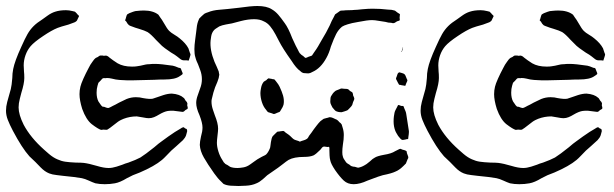

<svg xmlns="http://www.w3.org/2000/svg" viewBox="-23 -568 2047 640"><path d="M547 -393Q522 -410 517 -415Q517 -415 497 -435Q480 -454 469 -461Q460 -466 440 -472Q426 -476 419 -479Q410 -482 407 -484Q402 -488 398 -496Q394 -500 394 -500Q394 -502 395 -503Q396 -504 396 -506Q397 -509 398 -513Q399 -517 401 -520Q402 -521 404.5 -522Q407 -523 408 -524Q423 -530 428 -531Q446 -533 456 -533Q487 -533 505 -519L511 -510Q516 -504 524 -490Q534 -472 541 -465Q547 -459 558 -452.5Q569 -446 576 -440Q596 -424 605 -407L610 -392Q612 -388 612 -386Q612 -384 609 -375Q608 -373 607.5 -370.5Q607 -368 606 -366L598 -367H589Q583 -367 576.5 -372.5Q570 -378 567 -380Q561 -385 547 -393ZM595 -112Q593 -108 590.5 -105.5Q588 -103 587 -101L565 -81L548 -66Q541 -59 532 -49.5Q523 -40 517 -35Q492 -14 443 7L420 16L400 26Q377 40 360 43Q344 46 326 46Q309 46 295 43Q286 40 273 34Q260 28 250 26Q228 22 186 18Q180 17 165.5 15.5Q151 14 141 10Q126 4 112.5 -10Q99 -24 95 -28L75 -47Q50 -75 20 -132Q9 -153 3 -168.5Q-3 -184 -3 -199Q-3 -213 1 -228Q5 -243 6 -246Q8 -252 13 -271Q16 -283 18 -308Q18 -323 21 -338Q26 -364 48 -412Q60 -439 68.5 -454Q77 -469 89 -481Q100 -492 119 -504Q122 -506 135 -515.5Q148 -525 161 -529Q176 -534 197 -534Q207 -534 219 -531L227 -529Q233 -523 233 -523Q234 -521 237 -518.5Q240 -516 240 -515Q241 -514 239 -511Q237 -508 237 -507Q236 -505 234.5 -501.5Q233 -498 231 -497Q230 -496 227.5 -494.5Q225 -493 224 -493Q219 -491 214.5 -489.5Q210 -488 205 -486Q179 -479 169 -475Q149 -467 121 -448Q91 -428 79 -414Q68 -401 62 -384Q56 -367 56 -350L57 -329Q58 -322 58 -308Q58 -290 48 -258Q47 -254 43 -238.5Q39 -223 39 -210Q39 -186 56 -152Q79 -109 124 -69Q126 -67 140 -55Q154 -43 168 -37Q181 -31 194.5 -29Q208 -27 230 -26Q247 -26 256 -25Q273 -23 300 -15Q323 -8 339 -8Q351 -8 365.5 -12.5Q380 -17 385 -19Q394 -23 405 -26Q430 -35 445 -43Q461 -53 491 -77Q507 -91 516 -97Q518 -99 538 -113L560 -128L580 -140Q581 -141 583 -142Q585 -143 588 -144Q590 -144 594 -140Q595 -140 598 -138.5Q601 -137 601 -131Q600 -128 598.5 -121.5Q597 -115 595 -112ZM536 -198Q524 -196 507 -186Q499 -181 490.5 -177.5Q482 -174 473 -174Q466 -174 454 -176.5Q442 -179 433 -180Q410 -180 389 -172Q386 -171 380 -168Q374 -165 370 -162Q363 -157 357 -152Q351 -147 344 -142Q335 -136 335 -136Q332 -135 328 -135.5Q324 -136 322 -136L314 -135Q304 -138 283 -154Q264 -169 251 -205Q242 -234 242 -254Q242 -267 245 -279Q247 -288 255 -306L263 -323Q266 -328 272 -340.5Q278 -353 285 -362Q292 -372 294 -373Q296 -375 298.5 -376Q301 -377 303 -378Q304 -379 307 -381Q310 -383 312 -383H315Q321 -383 323 -382Q325 -382 328 -382.5Q331 -383 333 -382Q336 -381 338.5 -379Q341 -377 342 -376Q347 -372 354 -367Q361 -362 369 -357Q388 -346 417 -346Q428 -346 433 -347Q447 -349 454 -351Q458 -352 463 -353Q468 -354 475 -354Q481 -355 494 -355Q513 -355 553 -349Q559 -348 573 -342Q574 -342 576.5 -341.5Q579 -341 580 -339L583 -331Q586 -325 586 -322Q586 -321 582 -318Q578 -315 576 -314Q561 -303 525 -303Q506 -303 491 -302Q403 -299 385 -301Q377 -301 363 -303Q358 -304 349.5 -306Q341 -308 333 -308Q330 -307 326.5 -307.5Q323 -308 320 -307Q318 -306 315.5 -303Q313 -300 312 -299Q305 -292 305 -292Q304 -290 303.5 -287Q303 -284 302 -282Q299 -272 299 -259Q299 -242 305 -230Q306 -228 314 -217Q315 -216 316 -215Q317 -214 318 -213Q319 -212 324 -212Q326 -211 330.5 -209.5Q335 -208 338 -208Q342 -209 346.5 -211.5Q351 -214 353 -215Q360 -218 374 -226Q396 -237 399 -238Q414 -244 430 -244Q443 -244 454 -241Q476 -237 486 -239Q490 -240 493.5 -241.5Q497 -243 501 -244Q506 -246 521.5 -251Q537 -256 550 -256Q576 -254 589 -242Q591 -241 593 -237Q595 -233 596 -232Q597 -231 598.5 -229.5Q600 -228 601 -225Q602 -224 601.5 -221Q601 -218 601 -217Q604 -209 602 -205L595 -201Q591 -196 586 -195L578 -196L554 -199Q541 -199 536 -198Z M1312 -72Q1313 -72 1319 -69Q1320 -69 1325 -67.5Q1330 -66 1332 -64Q1333 -63 1333 -60.5Q1333 -58 1334 -56Q1334 -55 1336 -50.5Q1338 -46 1338 -43Q1338 -40 1336 -38L1330 -23Q1330 -23 1322 -15Q1308 -1 1295 4Q1283 10 1253 16Q1236 21 1223.5 26Q1211 31 1202 34Q1176 46 1156 46Q1136 46 1123 34Q1110 22 1094 -1Q1080 -22 1078 -33Q1076 -40 1075.5 -50Q1075 -60 1075 -66V-74Q1075 -79 1072.5 -78.5Q1070 -78 1069 -78Q1066 -78 1061.5 -79Q1057 -80 1055 -79Q1051 -78 1045 -69Q1030 -54 1022 -50Q1010 -45 991 -45Q957 -45 939 -35Q931 -30 920.5 -21.5Q910 -13 904 -9Q875 11 868 16Q864 20 853 29.5Q842 39 832 43Q817 50 797 51Q777 52 772 52Q760 52 746 51Q732 50 722 45Q722 45 714 37Q703 27 691 10Q669 -21 656.5 -43Q644 -65 643 -85Q643 -95 647 -113Q652 -130 652 -143Q652 -158 642 -184Q631 -208 631 -225Q631 -237 636.5 -251.5Q642 -266 644 -273Q650 -288 650 -304Q650 -320 644 -335.5Q638 -351 637 -354Q635 -358 632.5 -364Q630 -370 628 -378Q625 -387 625 -404Q625 -417 627.5 -435Q630 -453 631 -462Q633 -485 637 -496Q640 -504 641 -506Q643 -508 645 -510Q647 -512 649 -514L658 -522Q663 -525 670 -527Q687 -534 708.5 -535.5Q730 -537 736 -538L772 -542Q814 -548 835 -548Q866 -548 883 -537Q895 -530 904.5 -519Q914 -508 926 -491Q938 -475 951 -441Q965 -410 970 -402Q971 -400 973.5 -395Q976 -390 979 -388Q980 -386 988 -381Q993 -376 995 -375Q997 -375 1000.5 -376.5Q1004 -378 1006 -379Q1016 -382 1017 -383Q1017 -383 1023 -392Q1033 -406 1037 -413L1049 -434Q1065 -460 1076 -483Q1083 -500 1089 -510L1094 -520Q1103 -526 1104 -527L1111 -532Q1114 -533 1122 -533Q1129 -534 1140 -534Q1151 -534 1159 -535Q1167 -535 1183 -537Q1205 -539 1218 -539Q1246 -539 1270 -536Q1283 -536 1292 -533Q1295 -532 1297.5 -529.5Q1300 -527 1302 -526Q1309 -522 1310 -521V-519L1309 -509Q1309 -508 1309.5 -504.5Q1310 -501 1309 -500Q1308 -499 1304 -498Q1300 -497 1299 -496Q1292 -491 1290 -491Q1287 -490 1281 -492Q1271 -492 1262 -495Q1253 -496 1239.5 -498.5Q1226 -501 1217 -501Q1202 -501 1172 -495Q1148 -491 1136 -487Q1123 -483 1117 -479Q1105 -469 1097.5 -454.5Q1090 -440 1080 -413Q1074 -391 1065 -375Q1046 -340 1018 -328Q1016 -327 1013 -325.5Q1010 -324 1008 -324Q1005 -323 1001 -323.5Q997 -324 995 -324Q989 -324 987 -325Q983 -326 978 -331Q964 -341 949 -365Q919 -407 907 -431Q904 -437 895.5 -453Q887 -469 877.5 -480.5Q868 -492 856 -497Q843 -504 824 -504Q804 -504 780.5 -498Q757 -492 750 -490Q744 -489 730.5 -486.5Q717 -484 708 -480Q693 -471 690 -467Q683 -459 681 -447L679 -433Q676 -402 692 -362Q695 -355 699.5 -345.5Q704 -336 706 -330Q706 -327 707 -324Q708 -321 708 -319Q708 -317 707 -314Q706 -311 706 -308Q703 -297 694 -277Q688 -261 683 -238Q682 -235 682 -229Q682 -216 687 -201.5Q692 -187 693 -184Q704 -157 704 -139Q704 -132 702 -116Q700 -100 700 -92Q700 -79 705 -63Q710 -47 718 -35Q719 -34 721 -30Q723 -26 726 -24Q727 -22 730 -20.5Q733 -19 735 -18Q744 -12 744 -12Q753 -8 769 -8Q776 -8 788 -10Q800 -12 811 -20Q822 -28 825 -30Q829 -33 835 -37Q841 -41 849 -45Q852 -47 856 -48.5Q860 -50 864 -53Q871 -60 876 -72Q878 -76 878.5 -82.5Q879 -89 880 -94Q882 -108 886 -114Q888 -116 890 -118Q892 -120 894 -122Q901 -129 902 -129Q903 -130 905 -129.5Q907 -129 909 -130Q912 -130 916.5 -131Q921 -132 923 -131Q925 -130 929 -126Q941 -118 944 -115Q954 -105 956 -104Q959 -102 964 -100.5Q969 -99 972 -98Q973 -98 974 -97Q975 -96 977 -96Q978 -96 979.5 -97Q981 -98 982 -98Q985 -99 990 -100.5Q995 -102 998 -104Q1003 -106 1007 -115Q1015 -125 1023 -137Q1026 -141 1032.5 -149.5Q1039 -158 1045 -164Q1048 -166 1051 -168.5Q1054 -171 1056 -172Q1058 -173 1061.5 -173.5Q1065 -174 1067 -175Q1069 -175 1072.5 -176.5Q1076 -178 1079 -177Q1082 -177 1087.5 -174.5Q1093 -172 1095 -171Q1102 -169 1108 -161Q1113 -158 1116 -153Q1117 -151 1117.5 -148Q1118 -145 1119 -143Q1123 -131 1123 -118Q1123 -103 1120 -86Q1118 -72 1118 -61Q1118 -51 1120 -46Q1121 -40 1130 -28Q1132 -25 1136 -22.5Q1140 -20 1142 -19Q1146 -15 1149 -14Q1155 -12 1160 -12Q1169 -9 1171 -9Q1182 -11 1192 -17Q1197 -19 1210 -30Q1219 -39 1227 -43Q1235 -48 1257 -52Q1282 -56 1294 -64Q1297 -65 1303 -68.5Q1309 -72 1312 -72ZM1318 -400Q1318 -399 1317 -397Q1316 -395 1315 -395Q1314 -395 1315 -396Q1316 -397 1316 -398L1317 -400Q1317 -403 1319 -407Q1319 -410 1320 -410Q1321 -410 1320 -407.5Q1319 -405 1319 -403ZM1326 -320Q1328 -318 1330 -312.5Q1332 -307 1333 -305Q1333 -304 1334 -303Q1335 -302 1335 -300Q1335 -298 1331 -290Q1330 -288 1329.5 -286Q1329 -284 1328 -282H1327Q1325 -282 1321.5 -283Q1318 -284 1315 -284Q1313 -285 1310.5 -285Q1308 -285 1307 -286Q1306 -287 1305 -289.5Q1304 -292 1303 -293Q1302 -296 1299.5 -300Q1297 -304 1297 -306Q1297 -308 1299 -312Q1300 -314 1301.5 -319.5Q1303 -325 1308 -327Q1311 -326 1317 -324.5Q1323 -323 1326 -320ZM909 -195 901 -192Q899 -191 895.5 -189.5Q892 -188 890 -188Q888 -188 884 -190Q873 -193 871 -194Q868 -196 866.5 -198.5Q865 -201 864 -202Q855 -212 850 -227.5Q845 -243 845 -258Q845 -264 847 -274Q849 -286 855 -294Q856 -296 860 -298Q864 -300 865 -301Q867 -304 872 -307Q874 -307 877 -306Q880 -305 883 -305Q885 -304 887.5 -304Q890 -304 892 -303L897 -297Q906 -286 909 -279Q917 -262 920.5 -249.5Q924 -237 923 -225Q923 -219 919 -211Q917 -208 914 -202.5Q911 -197 909 -195ZM1078 -228V-231Q1078 -244 1081 -248Q1083 -252 1086.5 -256.5Q1090 -261 1094 -264Q1096 -266 1100.5 -267.5Q1105 -269 1107 -270Q1113 -273 1114 -273H1116L1125 -272Q1133 -272 1136 -271Q1139 -270 1141 -267.5Q1143 -265 1145 -264Q1146 -263 1148.5 -262Q1151 -261 1152 -259Q1154 -255 1154 -250Q1155 -248 1156.5 -244.5Q1158 -241 1158 -239Q1158 -237 1156.5 -233.5Q1155 -230 1154 -228Q1153 -226 1152.5 -223Q1152 -220 1151 -218Q1149 -214 1142 -207Q1136 -201 1136 -201Q1135 -200 1126 -197Q1117 -194 1116 -194H1114Q1104 -194 1096 -198Q1093 -200 1085 -210Q1084 -212 1081 -218Q1078 -224 1078 -228ZM1295 -131Q1289 -146 1289 -163Q1289 -173 1290 -180Q1291 -187 1292 -192Q1293 -197 1296 -202.5Q1299 -208 1300 -210L1304 -218Q1308 -218 1314 -215Q1321 -215 1322 -214L1325 -206Q1326 -203 1328 -199Q1330 -195 1331 -189L1340 -131V-127Q1340 -122 1338 -110Q1338 -109 1338 -107.5Q1338 -106 1337 -105Q1336 -104 1333 -104Q1330 -104 1329 -103Q1327 -103 1323 -102Q1319 -101 1317 -102Q1313 -103 1304 -115Q1296 -128 1295 -131Z M1929 -393Q1904 -410 1899 -415Q1899 -415 1879 -435Q1862 -454 1851 -461Q1842 -466 1822 -472Q1808 -476 1801 -479Q1792 -482 1789 -484Q1784 -488 1780 -496Q1776 -500 1776 -500Q1776 -502 1777 -503Q1778 -504 1778 -506Q1779 -509 1780 -513Q1781 -517 1783 -520Q1784 -521 1786.5 -522Q1789 -523 1790 -524Q1805 -530 1810 -531Q1828 -533 1838 -533Q1869 -533 1887 -519L1893 -510Q1898 -504 1906 -490Q1916 -472 1923 -465Q1929 -459 1940 -452.5Q1951 -446 1958 -440Q1978 -424 1987 -407L1992 -392Q1994 -388 1994 -386Q1994 -384 1991 -375Q1990 -373 1989.5 -370.5Q1989 -368 1988 -366L1980 -367H1971Q1965 -367 1958.5 -372.5Q1952 -378 1949 -380Q1943 -385 1929 -393ZM1977 -112Q1975 -108 1972.5 -105.5Q1970 -103 1969 -101L1947 -81L1930 -66Q1923 -59 1914 -49.5Q1905 -40 1899 -35Q1874 -14 1825 7L1802 16L1782 26Q1759 40 1742 43Q1726 46 1708 46Q1691 46 1677 43Q1668 40 1655 34Q1642 28 1632 26Q1610 22 1568 18Q1562 17 1547.5 15.5Q1533 14 1523 10Q1508 4 1494.5 -10Q1481 -24 1477 -28L1457 -47Q1432 -75 1402 -132Q1391 -153 1385 -168.5Q1379 -184 1379 -199Q1379 -213 1383 -228Q1387 -243 1388 -246Q1390 -252 1395 -271Q1398 -283 1400 -308Q1400 -323 1403 -338Q1408 -364 1430 -412Q1442 -439 1450.5 -454Q1459 -469 1471 -481Q1482 -492 1501 -504Q1504 -506 1517 -515.5Q1530 -525 1543 -529Q1558 -534 1579 -534Q1589 -534 1601 -531L1609 -529Q1615 -523 1615 -523Q1616 -521 1619 -518.5Q1622 -516 1622 -515Q1623 -514 1621 -511Q1619 -508 1619 -507Q1618 -505 1616.5 -501.5Q1615 -498 1613 -497Q1612 -496 1609.5 -494.5Q1607 -493 1606 -493Q1601 -491 1596.5 -489.5Q1592 -488 1587 -486Q1561 -479 1551 -475Q1531 -467 1503 -448Q1473 -428 1461 -414Q1450 -401 1444 -384Q1438 -367 1438 -350L1439 -329Q1440 -322 1440 -308Q1440 -290 1430 -258Q1429 -254 1425 -238.5Q1421 -223 1421 -210Q1421 -186 1438 -152Q1461 -109 1506 -69Q1508 -67 1522 -55Q1536 -43 1550 -37Q1563 -31 1576.5 -29Q1590 -27 1612 -26Q1629 -26 1638 -25Q1655 -23 1682 -15Q1705 -8 1721 -8Q1733 -8 1747.5 -12.5Q1762 -17 1767 -19Q1776 -23 1787 -26Q1812 -35 1827 -43Q1843 -53 1873 -77Q1889 -91 1898 -97Q1900 -99 1920 -113L1942 -128L1962 -140Q1963 -141 1965 -142Q1967 -143 1970 -144Q1972 -144 1976 -140Q1977 -140 1980 -138.5Q1983 -137 1983 -131Q1982 -128 1980.5 -121.5Q1979 -115 1977 -112ZM1918 -198Q1906 -196 1889 -186Q1881 -181 1872.5 -177.5Q1864 -174 1855 -174Q1848 -174 1836 -176.5Q1824 -179 1815 -180Q1792 -180 1771 -172Q1768 -171 1762 -168Q1756 -165 1752 -162Q1745 -157 1739 -152Q1733 -147 1726 -142Q1717 -136 1717 -136Q1714 -135 1710 -135.5Q1706 -136 1704 -136L1696 -135Q1686 -138 1665 -154Q1646 -169 1633 -205Q1624 -234 1624 -254Q1624 -267 1627 -279Q1629 -288 1637 -306L1645 -323Q1648 -328 1654 -340.5Q1660 -353 1667 -362Q1674 -372 1676 -373Q1678 -375 1680.5 -376Q1683 -377 1685 -378Q1686 -379 1689 -381Q1692 -383 1694 -383H1697Q1703 -383 1705 -382Q1707 -382 1710 -382.5Q1713 -383 1715 -382Q1718 -381 1720.5 -379Q1723 -377 1724 -376Q1729 -372 1736 -367Q1743 -362 1751 -357Q1770 -346 1799 -346Q1810 -346 1815 -347Q1829 -349 1836 -351Q1840 -352 1845 -353Q1850 -354 1857 -354Q1863 -355 1876 -355Q1895 -355 1935 -349Q1941 -348 1955 -342Q1956 -342 1958.5 -341.5Q1961 -341 1962 -339L1965 -331Q1968 -325 1968 -322Q1968 -321 1964 -318Q1960 -315 1958 -314Q1943 -303 1907 -303Q1888 -303 1873 -302Q1785 -299 1767 -301Q1759 -301 1745 -303Q1740 -304 1731.5 -306Q1723 -308 1715 -308Q1712 -307 1708.5 -307.5Q1705 -308 1702 -307Q1700 -306 1697.5 -303Q1695 -300 1694 -299Q1687 -292 1687 -292Q1686 -290 1685.5 -287Q1685 -284 1684 -282Q1681 -272 1681 -259Q1681 -242 1687 -230Q1688 -228 1696 -217Q1697 -216 1698 -215Q1699 -214 1700 -213Q1701 -212 1706 -212Q1708 -211 1712.5 -209.5Q1717 -208 1720 -208Q1724 -209 1728.5 -211.5Q1733 -214 1735 -215Q1742 -218 1756 -226Q1778 -237 1781 -238Q1796 -244 1812 -244Q1825 -244 1836 -241Q1858 -237 1868 -239Q1872 -240 1875.5 -241.5Q1879 -243 1883 -244Q1888 -246 1903.5 -251Q1919 -256 1932 -256Q1958 -254 1971 -242Q1973 -241 1975 -237Q1977 -233 1978 -232Q1979 -231 1980.5 -229.5Q1982 -228 1983 -225Q1984 -224 1983.5 -221Q1983 -218 1983 -217Q1986 -209 1984 -205L1977 -201Q1973 -196 1968 -195L1960 -196L1936 -199Q1923 -199 1918 -198Z"/></svg>

Font: Rubik-Burned
Style: Regular
Weight: 400
Designer: NaN (generative design), Hubert & Fischer (Rubik source font outlines)
Foundry: NaN, Hubert & Fischer
Version: Version 1.000